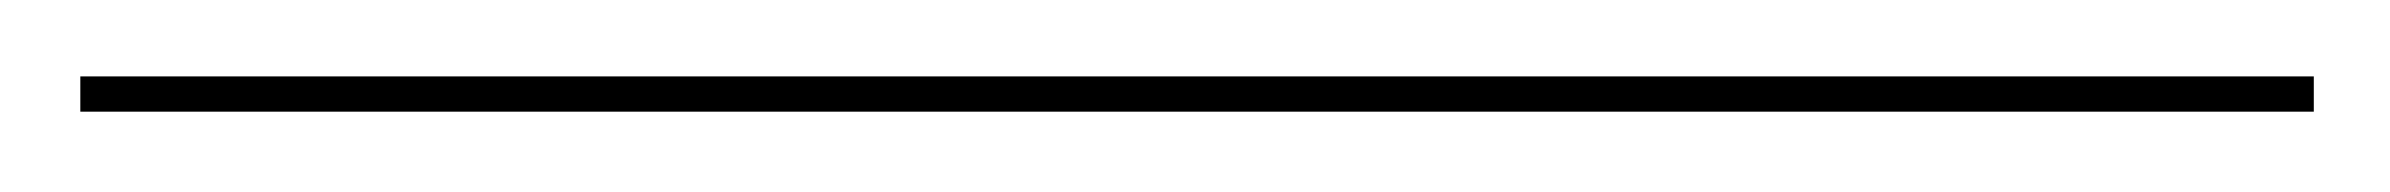

<svg xmlns="http://www.w3.org/2000/svg" viewBox="-26 126 610 49"><path d="M-5.5 145.5V154.5H564.5V145.5Z"/></svg>

Font: Bodoni* 24
Style: Regular
Weight: 400
Version: Version 2.3